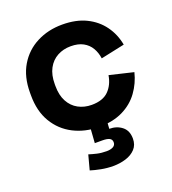

<svg xmlns="http://www.w3.org/2000/svg" viewBox="-132 -610 827 924"><g transform="rotate(-20 281.0 -148.0)"><path d="M34 -241V-255Q34 -336 68 -393Q102 -450 160.5 -480Q219 -510 291 -510Q362 -510 413 -485Q464 -460 495.5 -416.5Q527 -373 537 -318L415 -292Q411 -322 397 -346Q383 -370 357.5 -384Q332 -398 294 -398Q256 -398 225.5 -381.5Q195 -365 177.5 -332.5Q160 -300 160 -253V-243Q160 -196 177.5 -163.5Q195 -131 225.5 -114.5Q256 -98 294 -98Q351 -98 380.5 -127.5Q410 -157 418 -205L540 -176Q527 -123 495.5 -79.5Q464 -36 413 -11Q362 14 291 14Q219 14 160.5 -16Q102 -46 68 -103Q34 -160 34 -241ZM176 195 196 120Q215 126 236.5 131Q258 136 285 136Q305 136 318 129Q331 122 331 107Q331 93 319.5 86.5Q308 80 282 80H244L251 -20H337L333 39Q371 39 397.5 60Q424 81 424 122Q424 154 405 174.5Q386 195 355.5 204.5Q325 214 291 214Q259 214 228.5 208Q198 202 176 195Z"/></g></svg>

Font: Space Grotesk Frontify
Style: Bold
Weight: 700
Designer: Florian Karsten
Version: Version 2.000